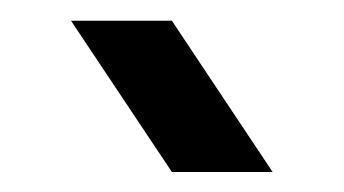

<svg xmlns="http://www.w3.org/2000/svg" viewBox="-20 -899 333 186"><path d="M48.8 -878.9H146.5L244.1 -732.4H146.5Z"/></svg>

Font: BabelStone Runic
Style: Regular
Weight: 400
Designer: Andrew West
Foundry: BabelStone
Version: Version 7.004 November 9, 2023